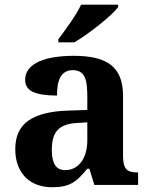

<svg xmlns="http://www.w3.org/2000/svg" viewBox="-20 -786 639 816"><path d="M200.2 -148.9Q200.2 -106 213.9 -84.5Q227.5 -63 256.8 -63Q278.3 -63 295.7 -72Q313 -81.1 325.4 -97.7Q337.9 -114.3 344.5 -137.9Q351.1 -161.6 351.1 -190.9V-266.1L306.2 -263.2Q276.4 -261.7 255.9 -253.7Q235.4 -245.6 223.1 -231.4Q210.9 -217.3 205.6 -196.8Q200.2 -176.3 200.2 -148.9ZM289.1 -487.8Q270 -487.8 257.1 -479.7Q244.1 -471.7 236.3 -457.3Q228.5 -442.9 225.3 -423.1Q222.2 -403.3 222.2 -379.9Q154.8 -379.9 120.8 -395Q86.9 -410.2 86.9 -446.8Q86.9 -474.1 103.3 -493.7Q119.6 -513.2 147.7 -525.4Q175.8 -537.6 213.1 -543.2Q250.5 -548.8 293 -548.8Q345.7 -548.8 385 -539.8Q424.3 -530.8 450.4 -510.7Q476.6 -490.7 489.7 -458.3Q502.9 -425.8 502.9 -378.9V-124Q502.9 -103.5 506.1 -89.8Q509.3 -76.2 516.1 -68.1Q522.9 -60.1 534.7 -56.6Q546.4 -53.2 563 -53.2H566.9V0H380.9L359.9 -68.8H351.1Q334.5 -48.8 319.8 -33.9Q305.2 -19 288.6 -9.3Q272 0.5 251.2 5.1Q230.5 9.8 202.1 9.8Q168.9 9.8 140.4 0Q111.8 -9.8 90.6 -30Q69.3 -50.3 57.1 -80.8Q44.9 -111.3 44.9 -152.8Q44.9 -234.4 100.8 -273.4Q156.7 -312.5 269 -315.9L351.1 -318.8V-374Q351.1 -398.9 349.1 -419.9Q347.2 -440.9 340.8 -456.1Q334.5 -471.2 322 -479.5Q309.6 -487.8 289.1 -487.8ZM228 -619.1Q238.8 -633.3 252.2 -651.9Q265.6 -670.4 279.3 -690.2Q293 -710 304.9 -729.7Q316.9 -749.5 324.7 -766.1H481.9V-755.9Q472.7 -742.7 451.2 -722.9Q429.7 -703.1 403.1 -681.6Q376.5 -660.2 347.9 -639.9Q319.3 -619.6 295.9 -606H228Z"/></svg>

Font: Droids
Style: b
Weight: 700
Foundry: Ascender Corporation
Version: Version 1.00 build 113